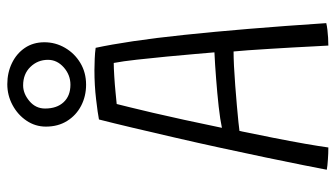

<svg xmlns="http://www.w3.org/2000/svg" viewBox="-226 -730 963 552"><g transform="rotate(-90 256.0 -454.5)"><path d="M107.5 7.5Q99.5 7.5 90.5 7.2Q81.5 7 72.8 6.2Q64 5.5 56.2 4.8Q48.5 4 43.5 3Q48 -20 57 -66Q66 -112 78.8 -172.5Q91.5 -233 106 -300Q120.5 -367 135.8 -433Q151 -499 164.5 -556Q178 -613 188 -652Q205.5 -655.5 245.8 -660.2Q286 -665 330 -665Q345 -665 362.5 -664.2Q380 -663.5 394 -661.5Q403.5 -617.5 413 -553.8Q422.5 -490 431.2 -406.8Q440 -323.5 448.5 -221.5Q457 -119.5 465 1.5Q457 3.5 445.8 4.8Q434.5 6 422.8 6.8Q411 7.5 400.5 7.5Q399.5 -7 398.2 -34Q397 -61 395 -94.8Q393 -128.5 391 -162Q389 -195.5 387 -223Q385 -250.5 383.5 -265Q367.5 -265 341.5 -263.8Q315.5 -262.5 285.8 -260.2Q256 -258 228.2 -255.5Q200.5 -253 180.5 -251Q160.5 -249 155 -248Q145 -199.5 135.2 -150.2Q125.5 -101 118.2 -59.5Q111 -18 107.5 7.5ZM164 -298.5Q187 -303.5 225.2 -307.8Q263.5 -312 305.5 -315.2Q347.5 -318.5 381 -320Q379.5 -338.5 376.2 -375.8Q373 -413 368.8 -457.2Q364.5 -501.5 360 -542.5Q355.5 -583.5 350.5 -609.5Q337 -609.5 312.5 -608Q288 -606.5 265 -604.2Q242 -602 232.5 -601Q229.5 -589 223 -562.8Q216.5 -536.5 207.2 -496.8Q198 -457 187 -407Q176 -357 164 -298.5ZM288 -689Q255 -689 227.5 -703.2Q200 -717.5 183.8 -743.5Q167.5 -769.5 167.5 -804.5Q167.5 -835 184.5 -860.2Q201.5 -885.5 229.5 -900.5Q257.5 -915.5 289.5 -915.5Q322.5 -915.5 350 -902.2Q377.5 -889 393.8 -865Q410 -841 410 -809Q410 -777 394 -749.5Q378 -722 350.5 -705.5Q323 -689 288 -689ZM288 -734Q316 -734 337.8 -753.2Q359.5 -772.5 359.5 -798.5Q359.5 -828 339.2 -849Q319 -870 286 -870Q262.5 -870 241 -852Q219.5 -834 219.5 -807Q219.5 -773 237.8 -753.5Q256 -734 288 -734Z"/></g></svg>

Font: Grandstander Thin ExtraLight
Style: Regular
Weight: 250
Version: Version 1.200